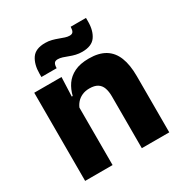

<svg xmlns="http://www.w3.org/2000/svg" viewBox="-159 -803 885 927"><g transform="rotate(-30 283.0 -340.0)"><path d="M367 0V-289Q367 -316 360 -335.8Q353 -355.5 336.5 -366Q320 -376.5 291.5 -376.5Q268 -376.5 250 -368.2Q232 -360 219.8 -345.8Q207.5 -331.5 201.5 -313.5L178 -385H204Q212 -418.5 230.2 -445Q248.5 -471.5 280.5 -487.2Q312.5 -503 361.5 -503Q416.5 -503 451.5 -481.8Q486.5 -460.5 503.2 -418.5Q520 -376.5 520 -313.5V0ZM51 0V-491.5H203L198 -368.5L204 -354V0ZM351 -546.5Q333 -546.5 316.2 -550.5Q299.5 -554.5 284.2 -560.5Q269 -566.5 255.2 -570.8Q241.5 -575 230 -575Q215.5 -575 210 -567Q204.5 -559 204 -542.5V-540H119V-559Q119 -609.5 140.5 -641.5Q162 -673.5 216 -673.5Q235.5 -673.5 252.5 -669Q269.5 -664.5 284.5 -658.8Q299.5 -653 312.8 -648.8Q326 -644.5 337.5 -644.5Q351.5 -644.5 356.8 -652.8Q362 -661 362.5 -677V-679.5H448V-659Q448 -608.5 426.2 -577.5Q404.5 -546.5 351 -546.5Z"/></g></svg>

Font: Anek Latin
Style: Bold
Weight: 700
Designer: Yesha Goshar
Foundry: Ek Type
Version: Version 1.003